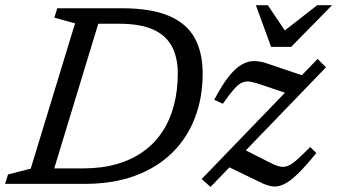

<svg xmlns="http://www.w3.org/2000/svg" viewBox="-39 -724 1328 756"><path d="M289 -61Q361.5 -61 420.2 -77.8Q479 -94.5 524 -126.5Q569 -158.5 599.5 -204.2Q630 -250 645.5 -308.2Q661 -366.5 661 -435.5Q661 -497.5 637.8 -541.2Q614.5 -585 563.8 -607.8Q513 -630.5 430 -630.5H292.5L312.5 -691.5H440.5Q554.5 -691.5 624.5 -662.2Q694.5 -633 726.8 -575.8Q759 -518.5 759 -434.5Q759 -339.5 728.5 -260Q698 -180.5 638.8 -122.2Q579.5 -64 493 -32Q406.5 0 294.5 0H101L121 -61ZM256.5 -632 175 -654.5 186.5 -691.5H366.5L156 0H-19L-7.5 -37L82 -60ZM755 -19 1211.5 -492 1244.5 -459 790 12ZM838.5 -315.5 804.5 -331Q835.5 -390 862.2 -423.2Q889 -456.5 913.5 -470.2Q938 -484 962.5 -483.5Q987 -483 1013 -474L1175.5 -419L1117 -347.5L995.5 -388.5Q967.5 -398.5 949 -402Q930.5 -405.5 915.2 -399.2Q900 -393 882.5 -373.2Q865 -353.5 838.5 -315.5ZM991.5 -3.5 854 -70 919 -137 1016.5 -87.5Q1042 -74 1059.2 -69.2Q1076.5 -64.5 1092.2 -70Q1108 -75.5 1128.8 -93.8Q1149.5 -112 1182.5 -145L1206.5 -121.5Q1164 -69 1133.5 -39.5Q1103 -10 1079.5 1.2Q1056 12.5 1035.2 10Q1014.5 7.5 991.5 -3.5ZM1268.5 -703.5 1107.5 -539.5H1028.5L968.5 -703.5H1015.5L1089 -594.5H1070L1210 -703.5Z"/></svg>

Font: Newsreader 11pt
Style: Italic
Weight: 400
Italic angle: -17°
Version: Version 1.003